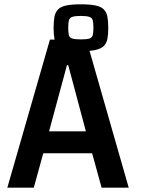

<svg xmlns="http://www.w3.org/2000/svg" viewBox="-20 -872 723 892"><path d="M14 0 212 -688H381L578 0H452L408 -160H181L137 0ZM208 -262H379L297 -569H291ZM355 -634Q313 -634 287.5 -639.5Q262 -645 249.5 -658Q237 -671 233 -691.5Q229 -712 229 -742Q229 -773 233 -794Q237 -815 249.5 -828Q262 -841 287.5 -846.5Q313 -852 355 -852Q398 -852 424 -846.5Q450 -841 462.5 -828Q475 -815 479 -794Q483 -773 483 -742Q483 -712 479 -691.5Q475 -671 462.5 -658.5Q450 -646 424 -640Q398 -634 355 -634ZM355 -689Q383 -689 395.5 -693Q408 -697 411 -709Q414 -721 414 -743Q414 -765 411 -777Q408 -789 395.5 -793.5Q383 -798 355 -798Q328 -798 315.5 -793.5Q303 -789 300 -777Q297 -765 297 -742Q297 -721 300 -709Q303 -697 315.5 -693Q328 -689 355 -689Z"/></svg>

Font: Saira SemiCondensed SemiBold
Style: Regular
Weight: 600
Width: 4
Designer: Hector Gatti with collaboration of the Omnibus-Type team
Foundry: Omnibus-Type
Version: Version 1.101